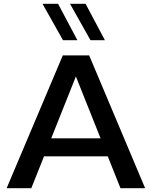

<svg xmlns="http://www.w3.org/2000/svg" viewBox="-20 -992 800 1012"><path d="M450 -700H311L15 0H145L212 -168H548L615 0H745ZM388 -780 286 -972H204L312 -780ZM533 -780 431 -972H349L457 -780ZM250 -263 380 -589 510 -263Z"/></svg>

Font: Gully Medium
Style: Regular
Weight: 500
Designer: jaikishan Patel
Foundry: MagicType
Version: Version 1.000;Glyphs 3.2 (3242)